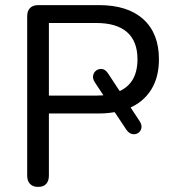

<svg xmlns="http://www.w3.org/2000/svg" viewBox="-20 -725 674 752"><path d="M129 7Q108.5 7 97.5 -4.8Q86.5 -16.5 86.5 -37V-661.5Q86.5 -683 98 -694Q109.5 -705 130 -705H367Q480.5 -705 541.5 -649.5Q602.5 -594 602.5 -493Q602.5 -421.5 571.5 -372.8Q540.5 -324 483.5 -300.5L484 -315.5L526.5 -251Q536.5 -236 533.8 -223.2Q531 -210.5 520.8 -204Q510.5 -197.5 497.8 -200Q485 -202.5 475 -217L422 -296.5L443 -288.5Q427.5 -285 407.8 -282.8Q388 -280.5 367 -280.5H171.5V-37Q171.5 -16.5 161 -4.8Q150.5 7 129 7ZM171.5 -635V-350.5H356.5Q369.5 -350.5 380.8 -351.5Q392 -352.5 403 -354L391.5 -342L351.5 -402.5Q342 -417 344.8 -429.8Q347.5 -442.5 357.8 -449.5Q368 -456.5 380.8 -454.5Q393.5 -452.5 403.5 -437L454.5 -359.5L437.5 -363.5Q518.5 -393.5 518.5 -493Q518.5 -563 477.8 -599Q437 -635 356.5 -635Z"/></svg>

Font: Nunito ExtraLight
Style: Regular
Weight: 200
Designer: Vernon Adams
Foundry: Vernon Adams
Version: Version 3.602;April 4, 2023;FontCreator 14.0.0.2856 64-bit